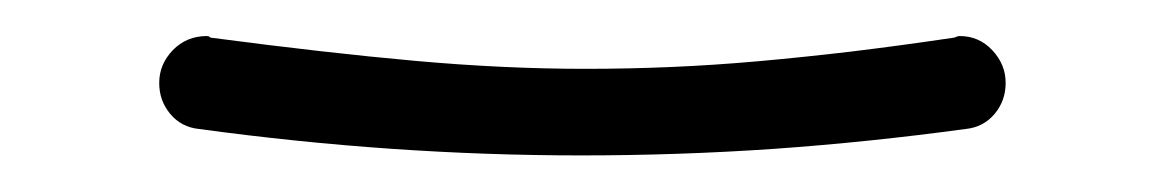

<svg xmlns="http://www.w3.org/2000/svg" viewBox="-20 -412 643 106"><path d="M535.2 -366.2Q535.2 -356.4 529.1 -349.1Q522.9 -341.8 513.2 -340.8Q459.5 -333.5 407 -329.8Q354.5 -326.2 300.8 -326.2Q196.8 -326.2 89.8 -340.8Q80.1 -341.8 74 -349.1Q67.9 -356.4 67.9 -366.2Q67.9 -376.5 75.4 -384.3Q83 -392.1 94.2 -392.1Q95.2 -392.1 95.7 -391.6Q96.2 -391.1 97.2 -391.1Q160.2 -382.8 209.2 -378.4Q258.3 -374 303.2 -374Q326.7 -374 350.3 -375Q374 -376 398.7 -378.2Q423.3 -380.4 449.7 -383.5Q476.1 -386.7 505.9 -391.1Q506.8 -391.1 507.8 -391.6Q508.8 -392.1 509.8 -392.1Q520.5 -392.1 527.8 -384.3Q535.2 -376.5 535.2 -366.2Z"/></svg>

Font: Ribeye
Style: Regular
Weight: 400
Designer: Astigmatic (AOETI)
Foundry: Astigmatic (AOETI)
Version: Version 1.000